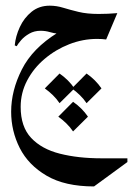

<svg xmlns="http://www.w3.org/2000/svg" viewBox="-20 -318 471 680"><path d="M313 342.3Q210 342.3 145.3 304.4Q80.6 266.6 50 206.3Q19.5 146 19.5 77.6Q19.5 2.9 57.4 -72Q95.2 -147 184.1 -202.1L185.1 -198.7Q170.4 -200.2 155.5 -204.6Q140.6 -209 123.5 -209Q101.6 -209 84 -199Q66.4 -189 54.9 -175.8Q43.5 -162.6 39.1 -154.3L32.2 -157.2Q35.2 -189.9 50.3 -222.4Q65.4 -254.9 92 -276.4Q118.7 -297.9 156.2 -297.9Q180.2 -297.9 204.1 -290.5Q228 -283.2 258.1 -275.9Q288.1 -268.6 329.6 -268.6Q362.3 -268.6 395.5 -271.5L356 -178.2Q341.8 -180.2 323.7 -180.2Q273.4 -180.2 225.3 -161.4Q177.2 -142.6 138.2 -109.6Q99.1 -76.7 76.2 -33Q53.2 10.7 53.2 60.5Q53.2 130.9 90.3 170.4Q127.4 210 192.1 226.3Q256.8 242.7 339.4 242.7H431.2V255.9ZM238.8 42.5Q271 64.9 291.5 95.2L238.8 147.5Q228.5 132.3 215.3 119.4Q202.1 106.4 186.5 95.2ZM190.9 -57.6Q223.1 -35.2 243.7 -4.9L190.9 47.4Q180.7 32.2 167.5 19.3Q154.3 6.3 138.7 -4.9ZM286.6 -57.6Q318.8 -35.2 339.4 -4.9L286.6 47.4Q276.4 32.2 263.2 19.3Q250 6.3 234.4 -4.9Z"/></svg>

Font: Lateef Medium
Style: Regular
Weight: 500
Designer: SIL International
Foundry: SIL International
Version: Version 4.200